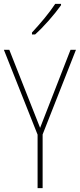

<svg xmlns="http://www.w3.org/2000/svg" viewBox="-20 -971 412 991"><path d="M295 -944V-951H265C232 -901 190 -852 145 -803V-793H161C205 -832 261 -896 295 -944ZM187 -311 28 -714H0L174 -276V0H200V-277L372 -714H344Z"/></svg>

Font: Noto Sans Gurmukhi Condensed Thin
Style: Regular
Weight: 100
Width: 3
Designer: Jelle Bosma - Monotype Design Team
Foundry: Monotype Imaging Inc.
Version: Version 2.004